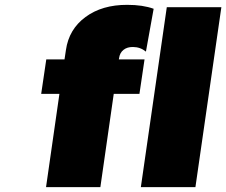

<svg xmlns="http://www.w3.org/2000/svg" viewBox="-20 -772 933 792"><path d="M149.9 -384.8 170.9 -526.9H246.1L252 -565.9Q264.2 -651.4 332.8 -701.9Q401.4 -752.4 504.9 -752Q569.3 -752 613.8 -735.8L582 -559.1Q558.6 -578.1 528.8 -578.1Q504.9 -578.6 489.5 -566.4Q474.1 -554.2 471.2 -532.2L470.2 -526.9H576.2L555.2 -384.8H449.2L394 0H169.9L225.1 -384.8ZM561 0 668 -742.2H893.1L786.1 0Z"/></svg>

Font: Trueno Black
Style: Italic
Weight: 900
Designer: Julieta Ulanovsky
Foundry: Julieta Ulanovsky
Version: Version 3.001b | FøM Fix